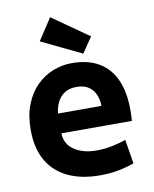

<svg xmlns="http://www.w3.org/2000/svg" viewBox="-87 -840 734 918"><g transform="rotate(-10 280.0 -381.0)"><path d="M324 12Q235 12 170 -18.5Q105 -49 70 -109.5Q35 -170 35 -259Q35 -329 55.5 -381.5Q76 -434 111.5 -469.5Q147 -505 191.5 -522.5Q236 -540 283 -540Q361 -540 414 -509Q467 -478 494 -418Q521 -358 521 -270Q521 -257 520.5 -242.5Q520 -228 519 -218H177Q177 -167 219.5 -137.5Q262 -108 329 -108Q370 -108 408.5 -116.5Q447 -125 472 -134L491 -17Q456 -4 415 4Q374 12 324 12ZM177 -314H388Q388 -342 378 -367Q368 -392 345.5 -408Q323 -424 286 -424Q250 -424 227 -408.5Q204 -393 192 -368Q180 -343 177 -314ZM346 -575 151 -669 220 -774 397 -650Z"/></g></svg>

Font: Ubuntu Sans Mono
Style: Bold
Weight: 700
Monospace: yes
Designer: Dalton Maag Ltd
Foundry: Dalton Maag Ltd
Version: Version 1.006